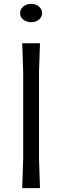

<svg xmlns="http://www.w3.org/2000/svg" viewBox="-20 -974 322 994"><path d="M100 -150V-605L95 -750H187L182 -605V-150L187 0H95ZM84 -906Q84 -926 100.5 -940Q117 -954 141 -954Q165 -954 181.5 -940Q198 -926 198 -906Q198 -886 181.5 -872.5Q165 -859 141 -859Q117 -859 100.5 -872.5Q84 -886 84 -906Z"/></svg>

Font: Farro Light
Style: Regular
Weight: 300
Designer: Aceler Chua
Foundry: Grayscale Limited
Version: Version 1.101